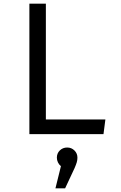

<svg xmlns="http://www.w3.org/2000/svg" viewBox="-20 -726 655 1039"><path d="M540 0H139V-706.2H228.2V-79.5H550.3ZM399 127.2Q399 140 395.4 152.3Q391.8 164.6 383.6 183.6L332.3 293.3H280L309.7 173.3Q299.5 165.1 293.6 152.8Q287.7 140.5 287.7 127.2Q287.7 103.6 303.8 87.9Q320 72.3 343.6 72.3Q366.7 72.3 382.8 88.2Q399 104.1 399 127.2Z"/></svg>

Font: Fira Code
Style: Regular
Weight: 400
Designer: Carrois Corporate, Edenspiekermann AG, Nikita Prokopov
Foundry: Carrois Corporate, Edenspiekermann AG, Nikita Prokopov
Version: Version 5.002